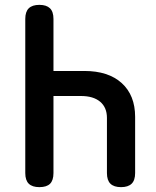

<svg xmlns="http://www.w3.org/2000/svg" viewBox="-20 -760 640 790"><path d="M142 -740Q171 -740 185.5 -726Q200 -712 200 -682V-468H327Q426 -468 481 -418Q536 -368 536 -279V-48Q536 -18 521.5 -4Q507 10 478 10Q449 10 434.5 -4Q420 -18 420 -48V-275Q420 -318 392 -341.5Q364 -365 313 -365H200V-48Q200 -18 186 -4Q172 10 142 10Q113 10 98.5 -4Q84 -18 84 -48V-682Q84 -712 98.5 -726Q113 -740 142 -740Z"/></svg>

Font: Maple Mono NL SemiBold
Style: Regular
Weight: 600
Monospace: yes
Designer: subframe7536
Version: Version 7.000